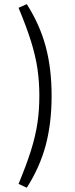

<svg xmlns="http://www.w3.org/2000/svg" viewBox="-20 -793 357 910"><path d="M67.9 -755.9 106.9 -773.4Q168.5 -676.8 196.5 -572.8Q224.6 -468.8 224.6 -338.9Q224.6 -208.5 196.5 -104Q168.5 0.5 106.9 96.7L67.9 78.6Q105.5 -11.7 127 -80.3Q148.4 -148.9 157.5 -210.2Q166.5 -271.5 166.5 -338.9Q166.5 -406.2 157.5 -467.3Q148.4 -528.3 127 -597.2Q105.5 -666 67.9 -755.9Z"/></svg>

Font: Pinar-DS1-FD Regular
Style: Regular
Weight: 400
Designer: Amin Abedi
Version: Version 3.000